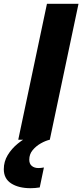

<svg xmlns="http://www.w3.org/2000/svg" viewBox="-71 -735 433 1010"><path d="M25 0 176 -715H342L191 0ZM160 146 138 251Q125 253 113.5 254Q102 255 90 255Q27 255 -12 230Q-51 205 -51 155Q-51 115 -30.5 81Q-10 47 22.5 20.5Q55 -6 90 -22L191 0Q169 5 144 19Q119 33 101 54.5Q83 76 83 105Q83 127 96.5 138Q110 149 131 149Q144 149 160 146Z"/></svg>

Font: Wix Madefor Text ExtraBold
Style: Italic
Weight: 800
Italic angle: -12°
Designer: Dalton Maag Ltd
Foundry: Dalton Maag Ltd
Version: Version 3.100